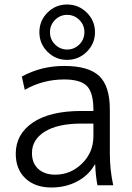

<svg xmlns="http://www.w3.org/2000/svg" viewBox="-20 -823 588 853"><path d="M278 -757Q247 -757 224.5 -734.5Q202 -712 202 -680Q202 -648 224.5 -625.5Q247 -603 278 -603Q310 -603 332.5 -625.5Q355 -648 355 -680Q355 -712 332.5 -734.5Q310 -757 278 -757ZM265 -530Q374 -530 421 -485Q468 -440 468 -337V-140Q468 -69 483 0H413Q405 -39 403 -92H401Q374 -44 323 -17Q272 10 208 10Q136 10 93 -30.5Q50 -71 50 -140Q50 -227 126 -278.5Q202 -330 342 -330H395V-335Q395 -411 366.5 -440.5Q338 -470 265 -470Q171 -470 90 -424L77 -483Q163 -530 265 -530ZM365.5 -767Q402 -731 402 -680Q402 -629 365.5 -593Q329 -557 278 -557Q227 -557 191 -593Q155 -629 155 -680Q155 -731 191 -767Q227 -803 278 -803Q329 -803 365.5 -767ZM122 -143Q122 -98 150 -72.5Q178 -47 225 -47Q294 -47 344.5 -96.5Q395 -146 395 -218V-274H342Q237 -274 179.5 -238.5Q122 -203 122 -143Z"/></svg>

Font: Mplus 1p
Style: Regular
Weight: 400
Version: Version 1.061